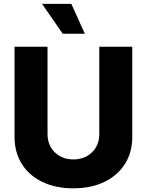

<svg xmlns="http://www.w3.org/2000/svg" viewBox="-20 -971 765 1000"><path d="M362.3 9.8Q270 9.8 200.9 -23.4Q131.8 -56.6 93.8 -116.9Q55.7 -177.2 55.7 -258.3V-727.5H227.5V-272.5Q227.5 -233.9 244.6 -204.3Q261.7 -174.8 292 -157.7Q322.3 -140.6 362.3 -140.6Q402.3 -140.6 432.6 -157.7Q462.9 -174.8 480 -204.3Q497.1 -233.9 497.1 -272.5V-727.5H668.9V-258.3Q668.9 -177.2 630.6 -116.9Q592.3 -56.6 523.2 -23.4Q454.1 9.8 362.3 9.8ZM306.6 -795.4 199.2 -950.7H351.6L421.9 -795.4Z"/></svg>

Font: Inter 16pt ExtraBold
Style: Regular
Weight: 800
Version: Version 4.001;git-66647c0bb